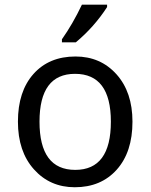

<svg xmlns="http://www.w3.org/2000/svg" viewBox="-20 -786 640 816"><path d="M297.9 9.8Q192.4 9.8 124.3 -66.2Q56.2 -142.1 56.2 -269Q56.2 -397.5 122.3 -471.7Q188.5 -545.9 300.8 -545.9Q407.2 -545.9 475.1 -470.2Q543 -394.5 543 -269Q543 -139.6 476.1 -64.9Q409.2 9.8 297.9 9.8ZM299.8 -64Q451.2 -64 451.2 -269Q451.2 -472.2 298.8 -472.2Q147.9 -472.2 147.9 -269Q147.9 -64 299.8 -64ZM243.2 -619.1Q289.1 -684.1 328.1 -766.1H435.1V-755.9Q380.4 -671.4 302.2 -606H243.2Z"/></svg>

Font: WenQuanYi Micro Hei Mono
Style: Regular
Weight: 400
Foundry: Ascender Corporation
Version: Version 0.2.0-beta